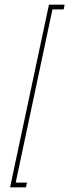

<svg xmlns="http://www.w3.org/2000/svg" viewBox="-20 -760 296 820"><path d="M23 40 189 -740H256L252 -720H204L47 20H95L91 40Z"/></svg>

Font: Raleway-v4020 Thin
Style: Italic
Weight: 250
Italic angle: -12°
Designer: Matt McInerney, Pablo Impallari, Rodrigo Fuenzalida
Foundry: Matt McInerney, Pablo Impallari, Rodrigo Fuenzalida
Version: Version 4.020;PS 004.020;hotconv 1.0.88;makeotf.lib2.5.64775